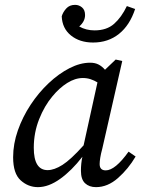

<svg xmlns="http://www.w3.org/2000/svg" viewBox="-20 -757 583 790"><path d="M119 -149Q119 -57 176 -57Q203 -57 237 -78.5Q271 -100 324 -159L381 -418Q368 -426 353 -431Q338 -436 321 -436Q289 -436 256.5 -415.5Q224 -395 196 -361Q163 -322 141 -266.5Q119 -211 119 -149ZM375 13Q347 13 330 -3Q313 -19 313 -54Q313 -85 319 -112Q275 -55 227.5 -21Q180 13 136 13Q96 13 65 -15Q34 -43 34 -110Q34 -165 53.5 -220.5Q73 -276 106 -326Q139 -376 180.5 -415Q222 -454 266 -476.5Q310 -499 351 -499Q371 -499 385.5 -491.5Q400 -484 412 -470L456 -512L483 -506L401 -146Q395 -124 392.5 -108Q390 -92 390 -82Q390 -56 415 -56Q454 -56 509 -133L538 -113Q508 -62 465.5 -24.5Q423 13 375 13ZM363 -582Q308 -582 272 -611Q236 -640 234 -690Q239 -707 252.5 -722Q266 -737 289 -737Q305 -737 317.5 -726.5Q330 -716 330 -695Q330 -669 306 -648Q334 -632 369 -632Q419 -632 449.5 -659Q480 -686 502 -732L536 -720Q514 -653 469.5 -617.5Q425 -582 363 -582Z"/></svg>

Font: Source Serif 4 SmText
Style: Italic
Weight: 400
Italic angle: -12°
Designer: Frank Grießhammer
Foundry: Adobe
Version: Version 4.005;hotconv 1.1.0;makeotfexe 2.6.0